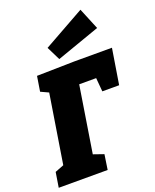

<svg xmlns="http://www.w3.org/2000/svg" viewBox="-190 -1101 970 1202"><g transform="rotate(-20 294.5 -500.5)"><path d="M-12 0 4 -100 63 -123 136 -581 84 -605 100 -705 350 -710H601L563 -474H451L443 -565H330L260 -124L329 -100L314 0ZM267 -756 222 -847 497 -1001 556 -858Z"/></g></svg>

Font: Bitter Black
Style: Italic
Weight: 900
Italic angle: -9°
Designer: Sol Matas, and Bitter project Authors
Foundry: Sol Matas
Version: Version 2.001